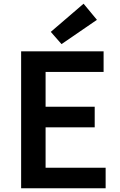

<svg xmlns="http://www.w3.org/2000/svg" viewBox="-20 -1016 648 1036"><path d="M94 0V-739H539V-628H226V-440H491V-329H226V-111H550V0ZM312 -778 254 -844 431 -996 503 -909Z"/></svg>

Font: Noto Sans JP Thin SemiBold
Style: Regular
Weight: 600
Version: Version 2.004-H2;hotconv 1.0.118;makeotfexe 2.5.65603